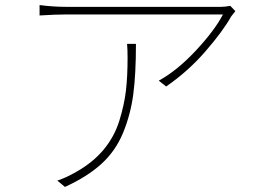

<svg xmlns="http://www.w3.org/2000/svg" viewBox="-20 -719 1040 757"><path d="M481 -546H516Q516 -427 505.5 -347.5Q495 -268 465.5 -196Q436 -124 380 -73Q324 -22 236 18L206 -7Q240 -18 280 -41Q346 -78 388.5 -129Q431 -180 450.5 -243Q470 -306 476.5 -361.5Q483 -417 483 -491Q483 -526 481 -546ZM888 -696 908 -675Q894 -658 892 -655Q859 -596 790 -516.5Q721 -437 635 -378L606 -401Q679 -441 753 -520.5Q827 -600 859 -662H241Q198 -662 136 -658V-699Q190 -692 241 -692H851Q868 -692 888 -696Z"/></svg>

Font: Noto Sans Korean Thin
Style: Regular
Weight: 250
Designer: Ryoko NISHIZUKA  (kana & ideographs); Paul D. Hunt (Latin, Greek & Cyrillic); Wenlong ZHANG  (bopomofo); Sandoll Communi
Foundry: Adobe Systems Incorporated
Version: Version 1.0001;PS 1;hotconv 1.0.78;makeotf.lib2.5.61930